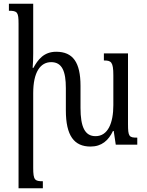

<svg xmlns="http://www.w3.org/2000/svg" viewBox="-20 -780 790 1035"><path d="M670 -112V-492H540V-454C579 -454 591 -447 591 -374V-213C591 -117 562 -46 495 -46C438 -46 414 -95 414 -198V-317C414 -444 373 -501 283 -501C216 -501 184 -458 160 -414H156C158 -435 159 -466 159 -491V-760H28V-722C74 -722 80 -714 80 -651V235H211V197C168 197 159 191 159 125V-278C159 -392 198 -445 256 -445C315 -445 335 -395 335 -305V-185C335 -48 380 10 468 10C528 10 565 -23 589 -74H593L604 0H720V-38C676 -38 670 -43 670 -112Z"/></svg>

Font: Noto Serif Armenian ExtraCondensed Medium
Style: Regular
Weight: 500
Width: 2
Designer: Monotype Design Team
Foundry: Monotype Imaging Inc.
Version: Version 2.008